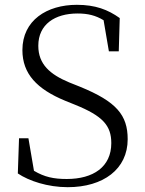

<svg xmlns="http://www.w3.org/2000/svg" viewBox="-20 -762 600 797"><path d="M261 15C409 15 510 -60 510 -184C510 -284 464 -340 312 -402L267 -420C188 -453 139 -495 139 -572C139 -661 208 -706 302 -706C345 -706 377 -698 410 -678L432 -549H473L477 -687C428 -722 376 -742 299 -742C175 -742 73 -678 73 -554C73 -455 134 -392 250 -344L292 -327C406 -281 442 -241 442 -168C442 -69 367 -19 257 -19C203 -19 165 -27 121 -53L98 -188H59L54 -42C100 -11 178 15 261 15Z"/></svg>

Font: Noto Serif TC Light
Style: Regular
Weight: 300
Designer: Ryoko NISHIZUKA 西塚涼子 (kana & ideographs); Frank Grießhammer (Latin, Greek & Cyrillic); Wenlong ZHANG 张文龙 (bopomofo); San
Foundry: Adobe
Version: Version 2.001;hotconv 1.1.0;makeotfexe 2.6.0